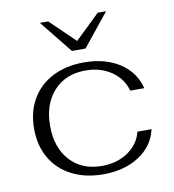

<svg xmlns="http://www.w3.org/2000/svg" viewBox="-81 -780 781 862"><g transform="rotate(-10 309.5 -349.5)"><path d="M50 -245Q50 -322 83.5 -379.5Q117 -437 178.5 -468.5Q240 -500 321 -500Q418 -500 484 -457Q550 -414 569 -339H505Q489 -396 439.5 -429.5Q390 -463 322 -463Q231 -463 177 -403.5Q123 -344 123 -245Q123 -146 177 -87Q231 -28 322 -28Q390 -28 440 -61.5Q490 -95 505 -152H569Q552 -77 485 -33.5Q418 10 322 10Q240 10 178.5 -21.5Q117 -53 83.5 -110.5Q50 -168 50 -245ZM158 -709H196L309 -600L422 -709H460L340 -560H278Z"/></g></svg>

Font: Fahkwang Light
Style: Regular
Weight: 300
Version: Version 1.000; ttfautohint (v1.6)